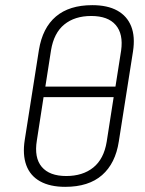

<svg xmlns="http://www.w3.org/2000/svg" viewBox="-20 -714 563 745"><path d="M233 11Q174 11 135.5 -10.5Q97 -32 82 -73Q67 -114 76 -171L131 -520Q145 -606 197 -650Q249 -694 338 -694Q397 -694 435 -673Q473 -652 489 -612Q505 -572 496 -514L441 -165Q428 -80 376 -34.5Q324 11 233 11ZM237 -31Q301 -31 342 -64Q383 -97 394 -164L421 -337H149L123 -169Q112 -102 142 -66.5Q172 -31 237 -31ZM156 -378H428L450 -518Q459 -582 429 -617Q399 -652 334 -652Q270 -652 229.5 -619Q189 -586 178 -519Z"/></svg>

Font: Sofia Sans Semi Condensed Light
Style: Italic
Weight: 300
Italic angle: -9°
Version: Version 4.100